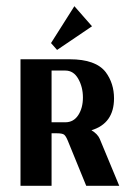

<svg xmlns="http://www.w3.org/2000/svg" viewBox="-20 -601 419 621"><path d="M164.6 -439.5 277.6 -516 220.6 -581 145 -461.7ZM365.7 0 302.5 -152.1Q295.4 -168.1 275.8 -179.7Q348.8 -202 348.8 -282.9Q348.8 -331 322.1 -367.4Q290 -409.3 205.5 -409.3H46.3V0H146.8V-169.9H163.7Q181.5 -169.9 187.3 -165.5Q193.1 -161 199.3 -145.9L258.9 0ZM146.8 -205.5V-372.8H191.3Q218 -372.8 233.1 -346.1Q248.2 -319.4 248.2 -285.6Q248.2 -251.8 233.1 -228.6Q218 -205.5 191.3 -205.5Z"/></svg>

Font: Gidugu
Style: Regular
Weight: 400
Designer: Purushoth Kumar Guthula
Foundry: Silicon Andhra, USA.
Version: Version 1.0.5; ttfautohint (v1.2.25-373a) -l 7 -r 28 -G 50 -